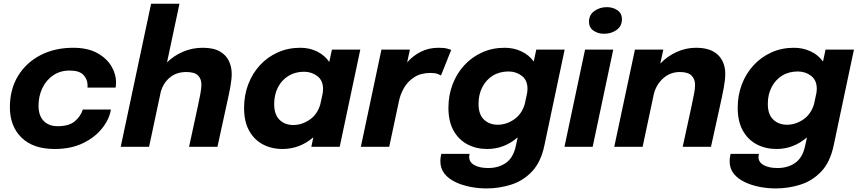

<svg xmlns="http://www.w3.org/2000/svg" viewBox="-20 -802 4686 1049"><path d="M278.5 12Q161 12 97.5 -50.2Q34 -112.5 34 -215.5Q34 -314.5 78.8 -387.5Q123.5 -460.5 201.5 -500.8Q279.5 -541 380 -541Q458 -541 510 -512.8Q562 -484.5 588 -441.2Q614 -398 614 -352.5Q614 -343 613.2 -335.2Q612.5 -327.5 611.5 -323.5H458Q458.5 -329 458.5 -335.5Q458.5 -367.5 436.5 -392Q414.5 -416.5 360.5 -416.5Q308.5 -416.5 270.2 -390.2Q232 -364 211.2 -320.2Q190.5 -276.5 190.5 -224Q190.5 -171 218.2 -141.8Q246 -112.5 295.5 -112.5Q356.5 -112.5 388.5 -139.2Q420.5 -166 432.5 -203.5H586Q577.5 -151 538.5 -101.5Q499.5 -52 433.8 -20Q368 12 278.5 12Z M639.5 0 805.5 -781.5H960.5L892.5 -461Q930.5 -498.5 980.8 -519.8Q1031 -541 1087.5 -541Q1148 -541 1182.5 -520.2Q1217 -499.5 1231.5 -467Q1246 -434.5 1246 -398.5Q1246 -370 1238.8 -329.2Q1231.5 -288.5 1217 -224.5L1168 0H1013L1061 -221.5Q1068 -252.5 1074.2 -286.2Q1080.5 -320 1080.5 -339Q1080.5 -371 1061.8 -389.8Q1043 -408.5 998 -408.5Q944.5 -408.5 908.8 -379.2Q873 -350 858.5 -301L794.5 0Z M1523.5 12Q1463.5 12 1416 -13.2Q1368.5 -38.5 1341 -88.2Q1313.5 -138 1313.5 -212.5Q1313.5 -281.5 1336.2 -341.2Q1359 -401 1400.2 -445.8Q1441.5 -490.5 1497.8 -515.8Q1554 -541 1621 -541Q1671 -541 1712.2 -520.8Q1753.5 -500.5 1779 -463.5L1793.5 -531H1948.5L1836 0H1681L1692 -52Q1617.5 12 1523.5 12ZM1478 -233.5Q1478 -175.5 1507.5 -147.2Q1537 -119 1582.5 -119Q1629.5 -119 1671.8 -148Q1714 -177 1730 -232L1743.5 -294.5Q1745 -306.5 1745 -315.5Q1745 -362.5 1713.8 -386.2Q1682.5 -410 1641.5 -410Q1592.5 -410 1555.8 -387.2Q1519 -364.5 1498.5 -324.8Q1478 -285 1478 -233.5Z M1951.5 0 2064 -531H2219.5L2204.5 -461Q2236 -497.5 2279.2 -519.2Q2322.5 -541 2375 -541Q2407.5 -541 2424.2 -536.2Q2441 -531.5 2445 -529L2389.5 -390Q2385.5 -392.5 2371.2 -398Q2357 -403.5 2332.5 -403.5Q2279.5 -403.5 2243.8 -380.5Q2208 -357.5 2187.8 -322.5Q2167.5 -287.5 2160 -251L2106.5 0Z M2642 12Q2582 12 2534 -13.2Q2486 -38.5 2458 -88.5Q2430 -138.5 2430 -213Q2430 -281.5 2452.8 -341.2Q2475.5 -401 2517 -445.8Q2558.5 -490.5 2614.5 -515.8Q2670.5 -541 2737.5 -541Q2786.5 -541 2828.2 -521.5Q2870 -502 2896 -466L2910 -531H3065L2954 -6Q2935 83.5 2887 134.5Q2839 185.5 2773.5 206.5Q2708 227.5 2637 227.5Q2593.5 227.5 2549.5 219Q2505.5 210.5 2468.2 192.8Q2431 175 2408.5 147Q2386 119 2386 79.5Q2386 67.5 2387.5 57.8Q2389 48 2391 38.5H2546Q2545 43 2544.2 47.2Q2543.5 51.5 2543.5 56Q2543.5 84 2571.8 100Q2600 116 2647.5 116Q2704.5 116 2744.8 87.5Q2785 59 2798.5 -6L2808.5 -51.5Q2734.5 12 2642 12ZM2594.5 -234.5Q2594.5 -176.5 2624.2 -148.5Q2654 -120.5 2699 -120.5Q2746 -120.5 2788.2 -149.2Q2830.5 -178 2847 -233L2860.5 -296.5Q2862 -308 2862 -317Q2862 -364 2830.8 -387.8Q2799.5 -411.5 2758.5 -411.5Q2709.5 -411.5 2672.8 -388.8Q2636 -366 2615.2 -326Q2594.5 -286 2594.5 -234.5Z M3281 -617.5Q3247 -617.5 3222.5 -634.5Q3198 -651.5 3198 -683Q3198 -721.5 3227.8 -742.2Q3257.5 -763 3295.5 -763Q3329 -763 3353.5 -746Q3378 -729 3378 -697.5Q3378 -659 3348.5 -638.2Q3319 -617.5 3281 -617.5ZM3064 0 3176.5 -531H3330.5L3218 0Z M3336 0 3449 -531H3604L3587.5 -454.5Q3626 -495 3676.8 -518Q3727.5 -541 3782.5 -541Q3862.5 -541 3902.5 -502.2Q3942.5 -463.5 3942.5 -397.5Q3942.5 -366.5 3934.2 -322.2Q3926 -278 3911 -211L3864.5 0H3710L3759 -225.5Q3768 -267.5 3772.8 -293.8Q3777.5 -320 3777.5 -338.5Q3777.5 -369.5 3758.5 -389Q3739.5 -408.5 3694.5 -408.5Q3643.5 -408.5 3605.8 -376.2Q3568 -344 3553 -292L3491 0Z M4222.5 12Q4162.5 12 4114.5 -13.2Q4066.5 -38.5 4038.5 -88.5Q4010.5 -138.5 4010.5 -213Q4010.5 -281.5 4033.2 -341.2Q4056 -401 4097.5 -445.8Q4139 -490.5 4195 -515.8Q4251 -541 4318 -541Q4367 -541 4408.8 -521.5Q4450.5 -502 4476.5 -466L4490.5 -531H4645.5L4534.5 -6Q4515.5 83.5 4467.5 134.5Q4419.5 185.5 4354 206.5Q4288.5 227.5 4217.5 227.5Q4174 227.5 4130 219Q4086 210.5 4048.8 192.8Q4011.5 175 3989 147Q3966.5 119 3966.5 79.5Q3966.5 67.5 3968 57.8Q3969.5 48 3971.5 38.5H4126.5Q4125.5 43 4124.8 47.2Q4124 51.5 4124 56Q4124 84 4152.2 100Q4180.5 116 4228 116Q4285 116 4325.2 87.5Q4365.5 59 4379 -6L4389 -51.5Q4315 12 4222.5 12ZM4175 -234.5Q4175 -176.5 4204.8 -148.5Q4234.5 -120.5 4279.5 -120.5Q4326.5 -120.5 4368.8 -149.2Q4411 -178 4427.5 -233L4441 -296.5Q4442.5 -308 4442.5 -317Q4442.5 -364 4411.2 -387.8Q4380 -411.5 4339 -411.5Q4290 -411.5 4253.2 -388.8Q4216.5 -366 4195.8 -326Q4175 -286 4175 -234.5Z"/></svg>

Font: Epilogue
Style: Bold Italic
Weight: 700
Italic angle: -12°
Designer: Tyler Finck
Foundry: Etcetera Type Co
Version: Version 2.111; ttfautohint (v1.8.3)